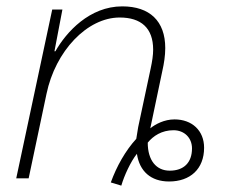

<svg xmlns="http://www.w3.org/2000/svg" viewBox="-20 -560 706 603"><path d="M328 13 361 23C370 -8 390 -52 410 -77C418 -22 454 10 511 10C577 10 621 -29 621 -96C621 -150 583 -185 528 -185C496 -185 468 -170 452 -157L490 -338C495 -360 499 -385 499 -409C499 -494 450 -540 364 -540C261 -540 188 -459 154 -399H151L176 -530H144L31 0H70L126 -265C154 -400 254 -505 356 -505C423 -505 461 -472 461 -404C461 -387 458 -367 453 -344L414 -161C412 -149 410 -136 408 -124C374 -87 346 -37 328 13ZM513 -24C471 -24 444 -56 444 -112C461 -133 488 -151 525 -151C559 -151 583 -127 583 -94C583 -49 557 -24 513 -24Z"/></svg>

Font: Noto Sans ExtraLight
Style: Italic
Weight: 200
Italic angle: -12°
Designer: Monotype Design Team
Foundry: Monotype Imaging Inc.
Version: Version 2.013